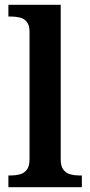

<svg xmlns="http://www.w3.org/2000/svg" viewBox="-20 -780 376 800"><path d="M15 0V-49H28Q45 -49 62.5 -53.5Q80 -58 91.5 -72.5Q103 -87 103 -115V-648Q103 -675 91.5 -689Q80 -703 62.5 -707Q45 -711 28 -711H15V-760H233V-115Q233 -87 244.5 -72.5Q256 -58 273.5 -53.5Q291 -49 308 -49H321V0Z"/></svg>

Font: Noto Serif Vithkuqi SemiBold
Style: Regular
Weight: 600
Version: Version 1.005